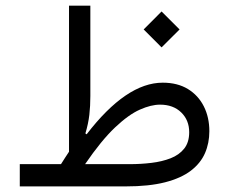

<svg xmlns="http://www.w3.org/2000/svg" viewBox="-20 -666 818 686"><path d="M284 -79.5Q342.3 -164.6 391 -210.6Q439.6 -256.6 479.7 -274.3Q519.7 -292.1 551.7 -292.1Q599.1 -292.1 627.6 -264.2Q656 -236.4 656 -193.6Q656 -157.6 638.1 -135Q620.2 -112.5 589.6 -100.5Q558.9 -88.6 521.2 -84.1Q483.5 -79.5 443.4 -79.5ZM197.9 -79.5H50.7V0H428.8Q512.5 0 569.8 -14.7Q627.1 -29.5 662 -56.2Q696.8 -82.9 712.4 -118.8Q728 -154.7 728 -197.2Q728 -246.9 708.2 -286.1Q688.4 -325.3 651.3 -348Q614.1 -370.6 561.4 -370.6Q431.4 -370.6 289.5 -186.1L285.1 -189.3Q295.5 -223.7 299.2 -255.5Q302.8 -287.2 302.8 -323.1V-645.7H226.6V-123.9Q219.5 -113 212.3 -102.1Q205.1 -91.1 197.9 -79.5ZM493.3 -560.8 557.3 -496.7 621.6 -560.8 557.3 -625Z"/></svg>

Font: Estedad-FD VF
Style: Regular
Weight: 100
Designer: Amin Abedi
Version: Version 7.3